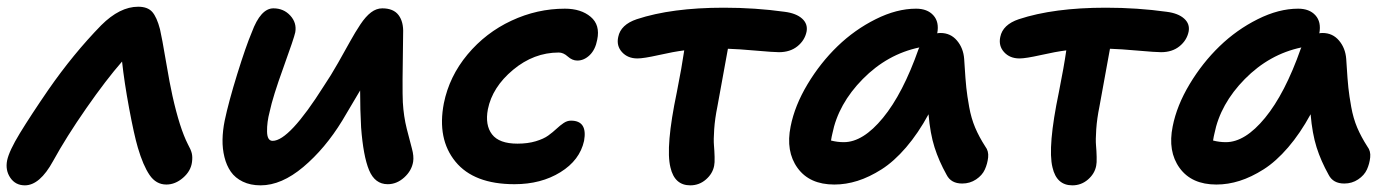

<svg xmlns="http://www.w3.org/2000/svg" viewBox="-30 -539 4147 571"><path d="M43.9 12.2Q16.1 12.2 0.7 -10.3Q-14.6 -32.7 -8.8 -62Q-2.9 -90.3 29.3 -143.1Q61.5 -195.8 113.8 -272Q188 -378.9 271 -463.9Q326.2 -519 380.9 -519Q409.2 -519 422.9 -503.4Q436.5 -487.8 445.8 -452.1Q451.7 -426.8 463.4 -357.4Q475.1 -288.1 482.9 -253.9Q504.4 -157.7 528.8 -109.9Q537.6 -94.2 540.3 -83.3Q543 -72.3 541 -57.1Q537.6 -30.3 514.4 -10.3Q491.2 9.8 464.8 9.8Q434.1 9.8 414.8 -18.6Q395.5 -46.9 379.9 -100.1Q368.7 -138.2 354 -217Q339.4 -295.9 333 -356Q285.6 -301.8 226.3 -216.6Q167 -131.3 127.9 -60.1Q88.4 12.2 43.9 12.2Z M745.1 12.2Q714.8 12.2 692.1 1.2Q669.4 -9.8 656.5 -28.3Q643.6 -46.9 637.5 -71.8Q631.3 -96.7 631.8 -123.8Q632.3 -150.9 638.2 -180.2Q649.9 -235.8 675.5 -318.6Q701.2 -401.4 718.8 -442.9Q745.1 -514.2 783.2 -514.2Q813.5 -514.2 833.3 -492.7Q853 -471.2 848.1 -442.9Q844.7 -426.3 813 -338.6Q781.2 -251 772 -207Q763.7 -175.8 764.2 -147.9Q764.6 -120.1 780.8 -120.1Q830.1 -120.1 933.1 -283.2Q953.6 -313.5 975.6 -352.3Q997.6 -391.1 1011.7 -416.7Q1025.9 -442.4 1041.7 -466.3Q1057.6 -490.2 1073.5 -502.2Q1089.4 -514.2 1106.9 -514.2Q1140.1 -514.2 1155.3 -494.1Q1170.4 -474.1 1168.9 -439.9Q1166 -271.5 1168 -234.9Q1170.4 -192.9 1179.7 -156Q1189 -119.1 1195.1 -96.9Q1201.2 -74.7 1198.7 -58.1Q1194.3 -31.2 1172.1 -11.2Q1149.9 8.8 1123 8.8Q1085 8.8 1067.6 -33Q1050.3 -74.7 1043.9 -160.2Q1041 -212.9 1041 -270Q1018.1 -231.9 987.8 -180.2Q937 -97.2 872.1 -42.5Q807.1 12.2 745.1 12.2Z M1500 8.8Q1379.4 8.8 1324.5 -58.3Q1269.5 -125.5 1290 -231.9Q1306.2 -312 1360.4 -377Q1414.6 -441.9 1491 -477.5Q1567.4 -513.2 1649.9 -513.2Q1697.8 -513.2 1726.6 -489Q1755.4 -464.8 1746.1 -420.9Q1740.7 -391.6 1723.9 -375.2Q1707 -358.9 1687 -358.9Q1671.9 -358.9 1658.7 -370.8Q1645.5 -382.8 1631.8 -382.8Q1557.6 -382.8 1495.8 -331.3Q1434.1 -279.8 1420.9 -213.9Q1412.1 -167 1433.3 -139.4Q1454.6 -111.8 1508.8 -111.8Q1539.6 -111.8 1563.2 -118.9Q1586.9 -126 1600.6 -136Q1614.3 -146 1625 -156Q1635.7 -166 1646.2 -173.1Q1656.7 -180.2 1668 -180.2Q1717.8 -180.2 1707 -120.1Q1694.3 -62.5 1636.7 -26.9Q1579.1 8.8 1500 8.8Z M2022.9 12.2Q1976.1 12.2 1963.9 -41Q1948.7 -101.6 1982.9 -265.1Q1998 -341.3 2004.9 -389.2Q1973.6 -385.3 1929 -375.2Q1884.3 -365.2 1865.7 -365.2Q1836.9 -365.2 1819.8 -384Q1802.7 -402.8 1808.6 -429.2Q1815.9 -465.8 1863.8 -481.9Q1967.3 -516.1 2122.6 -516.1Q2216.3 -516.1 2303.7 -503.9Q2337.9 -499.5 2355.5 -483.6Q2373 -467.8 2368.7 -444.8Q2363.3 -418.9 2341.6 -401.4Q2319.8 -383.8 2286.6 -383.8Q2271 -383.8 2218.5 -388.4Q2166 -393.1 2134.8 -394Q2127.4 -353 2103.5 -222.2Q2096.2 -186.5 2094 -154.8Q2091.8 -123 2093.3 -106.7Q2094.7 -90.3 2095.2 -72.3Q2095.7 -54.2 2093.8 -45.9Q2089.4 -22.5 2069.3 -5.1Q2049.3 12.2 2022.9 12.2Z M2451.2 9.8Q2377.4 9.8 2341.8 -39.6Q2306.2 -88.9 2321.3 -163.1Q2333.5 -225.1 2371.6 -288.6Q2409.7 -352.1 2460.7 -401.4Q2511.7 -450.7 2574.2 -481.9Q2636.7 -513.2 2694.3 -513.2Q2728 -513.2 2745.8 -493.4Q2763.7 -473.6 2757.3 -439.9Q2760.3 -440.9 2767.1 -440.9Q2796.9 -440.9 2815.9 -418.5Q2835 -396 2837.4 -363.8Q2837.9 -358.4 2838.4 -348.6Q2841.3 -301.3 2843.8 -278.1Q2846.2 -254.9 2852.3 -220.9Q2858.4 -187 2870.1 -159.4Q2881.8 -131.8 2900.4 -103Q2910.6 -89.8 2908.7 -71Q2906.7 -52.2 2898.9 -34.9Q2891.1 -17.6 2872.8 -5.4Q2854.5 6.8 2831.5 6.8Q2798.3 6.8 2785.2 -19Q2762.2 -60.1 2749.3 -100.8Q2736.3 -141.6 2731.4 -199.2Q2700.7 -142.6 2664.6 -100.6Q2628.4 -58.6 2591.8 -35.4Q2555.2 -12.2 2520.5 -1.2Q2485.8 9.8 2451.2 9.8ZM2445.3 -141.1Q2443.4 -133.8 2441.4 -121.1Q2460 -116.2 2479.5 -116.2Q2536.6 -116.2 2595.9 -188.5Q2655.3 -260.7 2702.1 -394L2704.1 -397.9Q2608.9 -377.9 2535.9 -304Q2462.9 -230 2445.3 -141.1Z M3159.2 12.2Q3112.3 12.2 3100.1 -41Q3085 -101.6 3119.1 -265.1Q3134.3 -341.3 3141.1 -389.2Q3109.9 -385.3 3065.2 -375.2Q3020.5 -365.2 3002 -365.2Q2973.1 -365.2 2956.1 -384Q2939 -402.8 2944.8 -429.2Q2952.1 -465.8 3000 -481.9Q3103.5 -516.1 3258.8 -516.1Q3352.5 -516.1 3439.9 -503.9Q3474.1 -499.5 3491.7 -483.6Q3509.3 -467.8 3504.9 -444.8Q3499.5 -418.9 3477.8 -401.4Q3456.1 -383.8 3422.9 -383.8Q3407.2 -383.8 3354.7 -388.4Q3302.2 -393.1 3271 -394Q3263.7 -353 3239.7 -222.2Q3232.4 -186.5 3230.2 -154.8Q3228 -123 3229.5 -106.7Q3231 -90.3 3231.4 -72.3Q3231.9 -54.2 3230 -45.9Q3225.6 -22.5 3205.6 -5.1Q3185.5 12.2 3159.2 12.2Z M3587.4 9.8Q3513.7 9.8 3478 -39.6Q3442.4 -88.9 3457.5 -163.1Q3469.7 -225.1 3507.8 -288.6Q3545.9 -352.1 3596.9 -401.4Q3647.9 -450.7 3710.4 -481.9Q3772.9 -513.2 3830.6 -513.2Q3864.3 -513.2 3882.1 -493.4Q3899.9 -473.6 3893.6 -439.9Q3896.5 -440.9 3903.3 -440.9Q3933.1 -440.9 3952.1 -418.5Q3971.2 -396 3973.6 -363.8Q3974.1 -358.4 3974.6 -348.6Q3977.5 -301.3 3980 -278.1Q3982.4 -254.9 3988.5 -220.9Q3994.6 -187 4006.3 -159.4Q4018.1 -131.8 4036.6 -103Q4046.9 -89.8 4044.9 -71Q4043 -52.2 4035.2 -34.9Q4027.3 -17.6 4009 -5.4Q3990.7 6.8 3967.8 6.8Q3934.6 6.8 3921.4 -19Q3898.4 -60.1 3885.5 -100.8Q3872.6 -141.6 3867.7 -199.2Q3836.9 -142.6 3800.8 -100.6Q3764.6 -58.6 3728 -35.4Q3691.4 -12.2 3656.7 -1.2Q3622.1 9.8 3587.4 9.8ZM3581.5 -141.1Q3579.6 -133.8 3577.6 -121.1Q3596.2 -116.2 3615.7 -116.2Q3672.9 -116.2 3732.2 -188.5Q3791.5 -260.7 3838.4 -394L3840.3 -397.9Q3745.1 -377.9 3672.1 -304Q3599.1 -230 3581.5 -141.1Z"/></svg>

Font: Shantell Sans Normal
Style: Italic
Weight: 600
Italic angle: -11.31°
Designer: Stephen Nixon, Anya Danilova, Shantell Martin
Foundry: Arrow Type
Version: Version 1.006;[559af2be0]